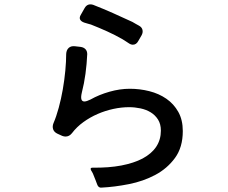

<svg xmlns="http://www.w3.org/2000/svg" viewBox="-20 -818 1040 876"><path d="M567 -621Q561 -625 554 -629.5Q547 -634 539 -639Q504 -659 468.5 -675Q433 -691 395 -706Q387 -708 379 -710.5Q371 -713 364 -715Q350 -720 345.5 -729Q341 -738 349 -751L366 -781Q379 -804 405 -796Q451 -778 495 -758.5Q539 -739 584 -718Q592 -713 599.5 -709Q607 -705 614 -701Q627 -694 630 -682Q633 -670 626 -657L611 -631Q602 -614 586 -614Q577 -614 567 -621ZM424 25 419 12Q419 10 418 9L404 -26Q402 -30 400 -33.5Q398 -37 396 -40Q389 -53 402 -53Q477 -52 534 -63Q591 -74 631 -95Q714 -140 714 -222Q714 -252 701 -272.5Q688 -293 667.5 -305.5Q647 -318 621 -323.5Q595 -329 569 -329Q534 -329 497 -321Q460 -313 425.5 -298Q391 -283 360.5 -261Q330 -239 308 -210Q296 -195 279 -195Q272 -195 264 -198L242 -208Q227 -215 222.5 -228Q218 -241 224 -256Q237 -286 248 -326.5Q259 -367 266.5 -410Q274 -453 278 -495.5Q282 -538 282 -572Q283 -590 293.5 -599.5Q304 -609 322 -607L348 -604Q362 -602 370 -593.5Q378 -585 378 -571Q376 -526 370 -481.5Q364 -437 353 -394Q344 -355 365 -355Q375 -355 393 -364Q432 -386 479.5 -399.5Q527 -413 572 -413Q618 -413 661.5 -402Q705 -391 739 -367.5Q773 -344 793.5 -307.5Q814 -271 814 -220Q814 -146 778.5 -97.5Q743 -49 688.5 -20Q634 9 568.5 22Q503 35 443 38Q436 39 431 35Q426 31 424 25Z"/></svg>

Font: Higure Gothic Medium
Style: Regular
Weight: 500
Designer: Yoshimichi Ohira
Foundry: Positype
Version: Version 1.000